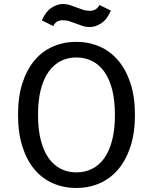

<svg xmlns="http://www.w3.org/2000/svg" viewBox="-20 -924 764 959"><path d="M70 0ZM70 -351Q70 -441 92 -509Q114 -577 153 -623Q192 -669 245.5 -692Q299 -715 361 -715Q423 -715 476.5 -692Q530 -669 569.5 -623Q609 -577 631.5 -509Q654 -441 654 -351Q654 -260 631.5 -191.5Q609 -123 569.5 -77Q530 -31 476.5 -8Q423 15 361 15Q299 15 245.5 -8Q192 -31 153 -77Q114 -123 92 -191.5Q70 -260 70 -351ZM170 -351Q170 -277 184 -223Q198 -169 223.5 -133.5Q249 -98 284 -80.5Q319 -63 361 -63Q404 -63 439.5 -80.5Q475 -98 500.5 -133.5Q526 -169 540 -223Q554 -277 554 -351Q554 -424 540 -477.5Q526 -531 500.5 -566.5Q475 -602 439.5 -619.5Q404 -637 361 -637Q319 -637 284 -619.5Q249 -602 223.5 -566.5Q198 -531 184 -477.5Q170 -424 170 -351ZM534 -871Q515 -827 486 -808Q457 -789 429 -789Q409 -789 392.5 -794.5Q376 -800 360 -806Q344 -812 328 -817.5Q312 -823 293 -823Q279 -823 267 -817Q255 -811 246 -794L189 -822Q208 -866 237 -885Q266 -904 293 -904Q313 -904 329.5 -898.5Q346 -893 362 -887Q378 -881 394 -875.5Q410 -870 429 -870Q443 -870 455 -876Q467 -882 477 -899Z"/></svg>

Font: Orienta
Style: Regular
Weight: 400
Designer: Eduardo Rodriguez Tunni
Foundry: Eduardo Rodriguez Tunni
Version: Version 1.001